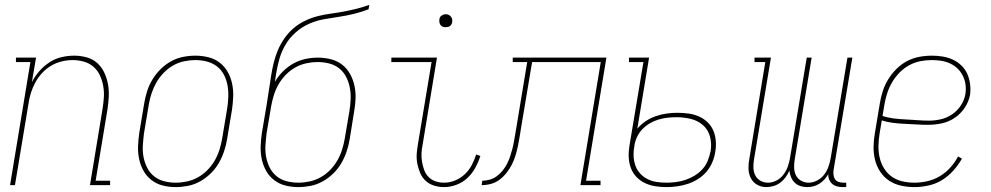

<svg xmlns="http://www.w3.org/2000/svg" viewBox="-20 -755 4040 783"><path d="M21 0 104 -502H45V-520H127L110 -420Q122 -444 140.5 -465Q159 -486 182 -501Q205 -516 231 -522Q257 -528 283 -528Q309 -528 334 -521Q359 -514 377 -497.5Q395 -481 405.5 -458.5Q416 -436 420.5 -411Q425 -386 423.5 -359.5Q422 -333 418 -307L370 -18H429V0H347L398 -310Q402 -334 403.5 -357.5Q405 -381 401 -404Q397 -427 387.5 -447.5Q378 -468 361.5 -482.5Q345 -497 322.5 -503.5Q300 -510 276 -510Q254 -510 231.5 -504.5Q209 -499 188.5 -487Q168 -475 151.5 -457Q135 -439 124 -418.5Q113 -398 106 -376Q99 -354 96 -331L41 0Z M696 8Q669 8 643.5 1.5Q618 -5 598 -20.5Q578 -36 565.5 -58Q553 -80 547.5 -106Q542 -132 543 -159Q544 -186 548 -213L568 -333Q572 -358 580 -383Q588 -408 601.5 -430.5Q615 -453 634.5 -472.5Q654 -492 677.5 -505Q701 -518 726.5 -523Q752 -528 777 -528Q804 -528 830 -521.5Q856 -515 876 -499.5Q896 -484 908.5 -462Q921 -440 926.5 -414Q932 -388 931 -361Q930 -334 926 -307L906 -187Q902 -162 893.5 -137Q885 -112 872 -89.5Q859 -67 839 -47.5Q819 -28 795.5 -15Q772 -2 746.5 3Q721 8 696 8ZM697 -10Q719 -10 742.5 -15Q766 -20 787.5 -32Q809 -44 826.5 -62Q844 -80 856 -101Q868 -122 875 -144.5Q882 -167 886 -190L906 -310Q910 -334 911 -358.5Q912 -383 908 -406Q904 -429 893.5 -449.5Q883 -470 865 -484Q847 -498 824 -504Q801 -510 776 -510Q754 -510 730.5 -505Q707 -500 686 -488Q665 -476 647.5 -458Q630 -440 618 -419Q606 -398 598.5 -375.5Q591 -353 587 -330L567 -210Q564 -186 562.5 -161.5Q561 -137 565.5 -114Q570 -91 580.5 -70.5Q591 -50 608.5 -36Q626 -22 649 -16Q672 -10 697 -10Z M1196 8Q1169 8 1143.5 1.5Q1118 -5 1098 -20.5Q1078 -36 1065.5 -58Q1053 -80 1047.5 -106Q1042 -132 1043 -159Q1044 -186 1048 -213L1067 -325Q1072 -356 1076.5 -386.5Q1081 -417 1086 -448Q1090 -474 1096.5 -500Q1103 -526 1113.5 -551Q1124 -576 1140.5 -599.5Q1157 -623 1178.5 -641Q1200 -659 1225.5 -671Q1251 -683 1277 -689.5Q1303 -696 1329.5 -699.5Q1356 -703 1382.5 -708Q1409 -713 1435 -719.5Q1461 -726 1486 -735L1483 -717Q1454 -706 1423.5 -698.5Q1393 -691 1362.5 -686.5Q1332 -682 1301 -676.5Q1270 -671 1240.5 -658Q1211 -645 1186 -623Q1161 -601 1144.5 -573Q1128 -545 1119.5 -515Q1111 -485 1106 -454Q1105 -446 1103.5 -437.5Q1102 -429 1101 -421Q1114 -444 1133.5 -463.5Q1153 -483 1176.5 -496Q1200 -509 1225.5 -514.5Q1251 -520 1276 -520Q1303 -520 1329 -513.5Q1355 -507 1375 -491.5Q1395 -476 1407.5 -453.5Q1420 -431 1425.5 -405.5Q1431 -380 1430 -353Q1429 -326 1424 -299L1406 -187Q1402 -162 1393.5 -137Q1385 -112 1372 -89.5Q1359 -67 1339 -47.5Q1319 -28 1295.5 -15Q1272 -2 1246.5 3Q1221 8 1196 8ZM1197 -10Q1219 -10 1242.5 -15Q1266 -20 1287.5 -32Q1309 -44 1326.5 -62Q1344 -80 1356 -101Q1368 -122 1375 -144.5Q1382 -167 1386 -190L1405 -302Q1409 -326 1410 -350.5Q1411 -375 1406.5 -398Q1402 -421 1391.5 -441.5Q1381 -462 1363.5 -476Q1346 -490 1323 -496Q1300 -502 1275 -502Q1253 -502 1229.5 -497Q1206 -492 1184.5 -480Q1163 -468 1145.5 -450Q1128 -432 1116 -411Q1104 -390 1097 -367.5Q1090 -345 1086 -323L1067 -210Q1064 -186 1062.5 -161.5Q1061 -137 1065.5 -114Q1070 -91 1080.5 -70.5Q1091 -50 1108.5 -36Q1126 -22 1149 -16Q1172 -10 1197 -10Z M1791 8Q1770 8 1750.5 2Q1731 -4 1716.5 -17Q1702 -30 1694 -48.5Q1686 -67 1682 -87Q1678 -107 1679.5 -128Q1681 -149 1685 -171L1740 -502H1576V-520H1762L1704 -168Q1700 -149 1699 -131Q1698 -113 1701 -95.5Q1704 -78 1710 -61.5Q1716 -45 1728 -33Q1740 -21 1756.5 -15.5Q1773 -10 1791 -10Q1814 -10 1836 -19Q1858 -28 1875.5 -44.5Q1893 -61 1904 -82Q1915 -103 1922 -125L1939 -119Q1931 -94 1918.5 -71Q1906 -48 1886.5 -29.5Q1867 -11 1841.5 -1.5Q1816 8 1791 8ZM1797 -644Q1791 -644 1785.5 -646Q1780 -648 1776.5 -653Q1773 -658 1772 -664Q1771 -670 1772 -676Q1772 -681 1774.5 -685Q1777 -689 1781 -691.5Q1785 -694 1789 -695.5Q1793 -697 1798 -697Q1804 -697 1809.5 -694.5Q1815 -692 1819 -687Q1823 -682 1824 -676Q1825 -670 1824 -664Q1823 -659 1820.5 -655Q1818 -651 1814.5 -648.5Q1811 -646 1806.5 -645Q1802 -644 1797 -644Z M1944 0 1947 -18Q1962 -18 1977.5 -22.5Q1993 -27 2006 -36.5Q2019 -46 2029.5 -59Q2040 -72 2047.5 -86.5Q2055 -101 2060 -116Q2065 -131 2069 -146Q2073 -161 2075.5 -176Q2078 -191 2081 -206L2130 -502H2071V-520H2453L2370 -18H2429V0H2347L2430 -502H2150L2105 -234Q2102 -215 2099 -196.5Q2096 -178 2092 -159Q2088 -140 2082.5 -121.5Q2077 -103 2068 -85Q2059 -67 2046 -50.5Q2033 -34 2017 -22Q2001 -10 1982 -5Q1963 0 1944 0Z M2698 8Q2674 8 2652 4.5Q2630 1 2610 -8.5Q2590 -18 2575 -34Q2560 -50 2552.5 -70.5Q2545 -91 2544 -114Q2543 -137 2547 -161L2604 -502H2545V-520H2627L2579 -230Q2594 -248 2613.5 -261Q2633 -274 2655 -281.5Q2677 -289 2699 -292Q2721 -295 2742 -295Q2765 -295 2787.5 -292Q2810 -289 2829.5 -280.5Q2849 -272 2864.5 -257.5Q2880 -243 2888.5 -223.5Q2897 -204 2899 -181.5Q2901 -159 2897 -136Q2894 -115 2885 -93.5Q2876 -72 2861 -54.5Q2846 -37 2826 -24.5Q2806 -12 2784.5 -5Q2763 2 2741 5Q2719 8 2698 8ZM2698 -10Q2717 -10 2736.5 -12.5Q2756 -15 2775.5 -21.5Q2795 -28 2813 -39Q2831 -50 2845 -65.5Q2859 -81 2866.5 -100Q2874 -119 2878 -139Q2883 -169 2875.5 -197.5Q2868 -226 2847 -244.5Q2826 -263 2797.5 -270Q2769 -277 2739 -277Q2721 -277 2702.5 -275Q2684 -273 2665.5 -267.5Q2647 -262 2630 -252Q2613 -242 2599.5 -228Q2586 -214 2578 -196.5Q2570 -179 2567 -161V-158Q2563 -137 2564 -117Q2565 -97 2571.5 -79Q2578 -61 2591 -47Q2604 -33 2621 -24.5Q2638 -16 2657.5 -13Q2677 -10 2698 -10Z M3105 8Q3085 8 3068 -1.5Q3051 -11 3042 -28.5Q3033 -46 3032.5 -67Q3032 -88 3036 -108L3101 -502H3057V-520H3124L3055 -105Q3052 -88 3052.5 -71Q3053 -54 3060 -40Q3067 -26 3081 -18Q3095 -10 3112 -10Q3130 -10 3147 -19Q3164 -28 3175.5 -43.5Q3187 -59 3193 -76.5Q3199 -94 3202 -112L3270 -520H3290L3221 -105Q3218 -88 3218.5 -71Q3219 -54 3226 -40Q3233 -26 3247 -18Q3261 -10 3278 -10Q3295 -10 3312.5 -19Q3330 -28 3341.5 -43.5Q3353 -59 3359 -76.5Q3365 -94 3368 -112L3436 -520H3456L3379 -59Q3378 -49 3379.5 -39.5Q3381 -30 3386 -23Q3391 -16 3400.5 -13Q3410 -10 3419 -10H3431V8H3416Q3405 8 3393.5 5Q3382 2 3374 -5Q3366 -12 3361.5 -22.5Q3357 -33 3358 -45Q3351 -33 3342 -23Q3333 -13 3321 -5.5Q3309 2 3296.5 5Q3284 8 3271 8Q3257 8 3243.5 3.5Q3230 -1 3220.5 -10.5Q3211 -20 3206 -32.5Q3201 -45 3199 -59Q3193 -45 3184 -32.5Q3175 -20 3162.5 -10.5Q3150 -1 3135 3.5Q3120 8 3105 8Z M3709 8Q3681 8 3654 2Q3627 -4 3605.5 -18.5Q3584 -33 3569.5 -55Q3555 -77 3548.5 -103Q3542 -129 3542.5 -157Q3543 -185 3548 -213L3568 -333Q3572 -358 3580 -383Q3588 -408 3602 -431Q3616 -454 3635.5 -473.5Q3655 -493 3678.5 -505.5Q3702 -518 3728 -523Q3754 -528 3780 -528Q3802 -528 3824 -524.5Q3846 -521 3865.5 -512Q3885 -503 3900.5 -488Q3916 -473 3924.5 -454Q3933 -435 3936 -413Q3939 -391 3936 -368Q3931 -341 3914.5 -316Q3898 -291 3873.5 -274.5Q3849 -258 3821 -252Q3793 -246 3765 -246Q3741 -246 3717.5 -247.5Q3694 -249 3669.5 -250Q3645 -251 3621.5 -254Q3598 -257 3576 -264L3567 -210Q3563 -185 3562.5 -160Q3562 -135 3567.5 -111.5Q3573 -88 3585.5 -68Q3598 -48 3617 -34.5Q3636 -21 3660 -15.5Q3684 -10 3709 -10Q3735 -10 3761.5 -16Q3788 -22 3812 -36Q3836 -50 3855 -71Q3874 -92 3887 -117L3903 -108Q3888 -82 3867.5 -59Q3847 -36 3821.5 -20.5Q3796 -5 3766.5 1.5Q3737 8 3709 8ZM3769 -263Q3792 -263 3816.5 -268.5Q3841 -274 3862.5 -288.5Q3884 -303 3898.5 -325Q3913 -347 3917 -371Q3920 -391 3917.5 -410Q3915 -429 3906.5 -446Q3898 -463 3885 -475.5Q3872 -488 3855 -496Q3838 -504 3819 -507Q3800 -510 3780 -510Q3757 -510 3733.5 -505.5Q3710 -501 3688 -489Q3666 -477 3648.5 -459Q3631 -441 3618.5 -420Q3606 -399 3598.5 -376Q3591 -353 3587 -330L3579 -282Q3601 -275 3624.5 -272Q3648 -269 3672.5 -268Q3697 -267 3720.5 -265Q3744 -263 3769 -263Z"/></svg>

Font: Iosevka Curly Slab Thin
Style: Italic
Weight: 100
Italic angle: -9°
Monospace: yes
Designer: Belleve Invis
Foundry: Belleve Invis
Version: Version 22.1.2; ttfautohint (v1.8.4)